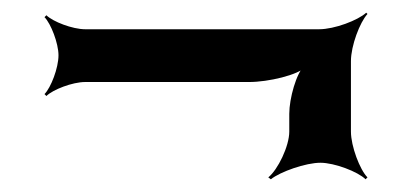

<svg xmlns="http://www.w3.org/2000/svg" viewBox="-20 -439 658 302"><path d="M532 -232V-343C532 -367 546 -404 558 -417L556 -419C543 -407 506 -393 482 -393H114C94 -393 63 -405 53 -415L50 -412C60 -402 72 -371 72 -352C72 -332 60 -301 50 -291L53 -288C63 -298 94 -310 114 -310H372C402 -310 449 -321 461 -334L459 -336C446 -324 435 -284 435 -260V-232C435 -209 417 -172 402 -160L406 -157C421 -169 461 -183 484 -183C506 -183 543 -169 555 -157L558 -160C546 -172 532 -209 532 -232Z"/></svg>

Font: Asimov
Style: EdgeWide
Weight: 500
Designer: Google
Version: Version 2.000980: 2014